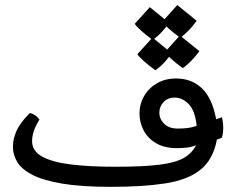

<svg xmlns="http://www.w3.org/2000/svg" viewBox="-20 -724 930 756"><path d="M416 11.7Q299.8 11.7 224.9 -1Q149.9 -13.7 107.4 -35.6Q64.9 -57.6 47.9 -86.2Q30.8 -114.7 30.8 -146Q30.8 -176.3 44.9 -208.5Q59.1 -240.7 97.7 -279.3Q119.1 -274.4 135.3 -253.4Q117.7 -223.6 112.1 -204.8Q106.4 -186 106.4 -168Q106.4 -128.9 147 -106.9Q187.5 -85 261.2 -76.2Q335 -67.4 434.6 -67.4Q543 -67.4 607.2 -75.4Q671.4 -83.5 704.1 -102.3Q736.8 -121.1 752 -152.8Q736.3 -145 715.3 -142.8Q694.3 -140.6 677.7 -140.6Q627.4 -140.6 594.5 -160.2Q561.5 -179.7 545.4 -210.9Q529.3 -242.2 529.3 -277.3Q529.3 -314.5 547.4 -345.7Q565.4 -377 597.9 -396Q630.4 -415 672.9 -415Q734.9 -415 775.4 -376Q815.9 -336.9 831.1 -254.4L853.5 -262.2Q856 -254.4 857.4 -243.2Q858.9 -231.9 858.9 -220.7Q858.9 -210.4 857.7 -200Q856.4 -189.5 853 -181.2L834 -174.3Q819.3 -95.7 769.3 -55.7Q719.2 -15.6 631.6 -2Q543.9 11.7 416 11.7ZM679.7 -217.8Q702.6 -217.8 719.5 -220Q736.3 -222.2 754.4 -228.5Q748.5 -287.1 723.6 -313.5Q698.7 -339.8 668 -339.8Q641.1 -339.8 624.3 -322.3Q607.4 -304.7 607.4 -280.8Q607.4 -255.4 626.5 -236.6Q645.5 -217.8 679.7 -217.8ZM689 -575.7Q663.1 -594.2 642.6 -613Q622.1 -631.8 619.1 -638.7L678.2 -704.1L754.4 -642.1Q734.4 -614.7 714.4 -595.9Q694.3 -577.1 689 -575.7ZM591.3 -447.8Q564.9 -466.3 544.7 -484.9Q524.4 -503.4 521 -510.7L580.6 -576.2L656.7 -513.7Q631.8 -481.4 614.3 -465.3Q596.7 -449.2 591.3 -447.8ZM580.6 -567.4Q554.7 -585.9 534.4 -604.5Q514.2 -623 510.7 -630.4L569.8 -695.8L646.5 -633.3Q621.1 -601.1 603.8 -585Q586.4 -568.8 580.6 -567.4ZM699.2 -456.1Q673.3 -474.6 652.8 -493.4Q632.3 -512.2 629.4 -519L688.5 -584.5L765.1 -522.5Q744.6 -495.1 724.6 -476.3Q704.6 -457.5 699.2 -456.1Z"/></svg>

Font: Harmattan SemiBold
Style: Regular
Weight: 600
Designer: George W. Nuss III and SIL International
Foundry: SIL International
Version: Version 4.000